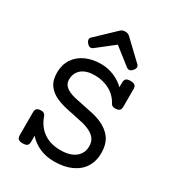

<svg xmlns="http://www.w3.org/2000/svg" viewBox="-193 -935 986 1068"><g transform="rotate(30 300.0 -401.0)"><path d="M326.2 -803.7 445.8 -689.9Q453.6 -682.6 453.6 -673.8Q453.6 -663.6 442.4 -650.9Q432.1 -639.2 420.9 -639.2Q413.1 -639.2 405.8 -645L297.9 -729.5L189.9 -645Q182.6 -639.2 174.8 -639.2Q163.6 -639.2 153.3 -650.9Q142.1 -663.6 142.1 -673.8Q142.1 -682.6 149.9 -689.9L269.5 -803.7Q280.3 -813.5 297.9 -813.5Q315.4 -813.5 326.2 -803.7ZM497.1 -558.6V-446.3Q497.1 -429.2 488.8 -421.9Q480.5 -414.6 460.4 -414.6Q441.9 -414.6 435.1 -427.2Q411.6 -471.7 369.1 -494.9Q326.7 -518.1 272.5 -518.1Q218.8 -518.1 189.2 -493.2Q159.7 -468.3 159.7 -426.3Q159.7 -406.2 169.9 -392.6Q180.2 -378.9 199.2 -369.1Q216.3 -360.4 239.3 -354.7Q262.2 -349.1 300.8 -341.8Q342.8 -333.5 367.4 -327.9Q392.1 -322.3 416 -312.5Q464.8 -292.5 492.4 -256.6Q520 -220.7 520 -159.7Q520 -108.9 496.1 -70.6Q472.2 -32.2 425.5 -10.7Q378.9 10.7 313.5 10.7Q264.6 10.7 222.9 -7.1Q181.2 -24.9 150.4 -59.1V-21Q150.4 -3.9 142.1 3.4Q133.8 10.7 113.8 10.7Q93.8 10.7 85.4 3.4Q77.1 -3.9 77.1 -21V-167.5Q77.1 -184.6 85.4 -191.9Q93.8 -199.2 113.8 -199.2Q134.8 -199.2 142.1 -178.7Q162.1 -122.1 205.8 -91.8Q249.5 -61.5 313.5 -61.5Q376 -61.5 409.4 -88.4Q442.9 -115.2 442.9 -159.7Q442.9 -190.4 427.5 -209.7Q412.1 -229 382.8 -241.7Q364.3 -250 342.3 -255.1Q320.3 -260.3 282.2 -268.1Q242.2 -275.9 215.1 -282.7Q188 -289.6 165 -299.8Q126 -317.4 104.2 -347.4Q82.5 -377.4 82.5 -426.3Q82.5 -476.6 106.7 -513.7Q130.9 -550.8 174.1 -570.6Q217.3 -590.3 272.5 -590.3Q315.4 -590.3 355.5 -573.7Q395.5 -557.1 423.8 -528.8V-558.6Q423.8 -575.7 432.1 -583Q440.4 -590.3 460.4 -590.3Q480.5 -590.3 488.8 -583Q497.1 -575.7 497.1 -558.6Z"/></g></svg>

Font: Courier Prime
Style: Regular
Weight: 400
Designer: Alan Dague-Greene, Quote-Unquote Apps
Foundry: Quote-Unquote Apps
Version: Version 3.018